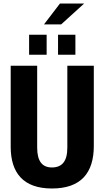

<svg xmlns="http://www.w3.org/2000/svg" viewBox="-20 -1065 596 1095"><path d="M231 -926H329L460 -1045H322ZM146 -753H246V-867H146ZM311 -753H410V-867H311ZM276 10C442 10 515 -79 515 -233V-690H364V-223C364 -144 333 -110 276 -110C222 -110 192 -144 192 -223V-690H41V-228C41 -79 113 10 276 10Z"/></svg>

Font: Decalotype
Style: Bold
Weight: 700
Designer: Alfredo Marco Pradil
Foundry: Alfredo Marco Pradil
Version: Version 1.0